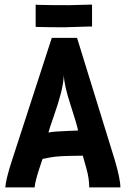

<svg xmlns="http://www.w3.org/2000/svg" viewBox="-20 -811 558 831"><path d="M378.4 -791V-696.3H370.1Q271 -692.9 257.8 -692.9Q192.9 -692.9 143.1 -694.3L134.3 -694.8V-791L143.6 -790Q190.9 -788.6 276.4 -788.6Q292.5 -788.6 326.2 -789.8Q359.9 -791 370.1 -791ZM317.9 -246.1Q314 -269 285.4 -356.7Q256.8 -444.3 256.3 -487.3Q254.9 -450.7 243.2 -405.8Q231.4 -360.8 213.1 -309.1Q194.8 -257.3 189.5 -237.3Q202.6 -240.2 224.1 -241.7Q245.6 -243.2 275.9 -244.4Q306.2 -245.6 317.9 -246.1ZM204.1 -647H313.5L476.6 -119.1Q501 -36.6 501 0H366.2Q366.2 -38.6 354 -81.5L338.4 -137.2Q327.1 -137.2 304.4 -136.7Q281.7 -136.2 272.5 -136Q263.2 -135.7 246.1 -135Q229 -134.3 218.3 -132.8Q207.5 -131.3 192.9 -128.9Q178.2 -126.5 164.1 -123L149.4 -79.1Q131.8 -24.9 129.9 0H2.9Q5.4 -34.7 29.3 -108.9Z"/></svg>

Font: Fantasque Sans Mono
Style: Bold
Weight: 700
Monospace: yes
Designer: Jany Belluz
Version: Version 1.8.0 ; ttfautohint (v1.8.2)